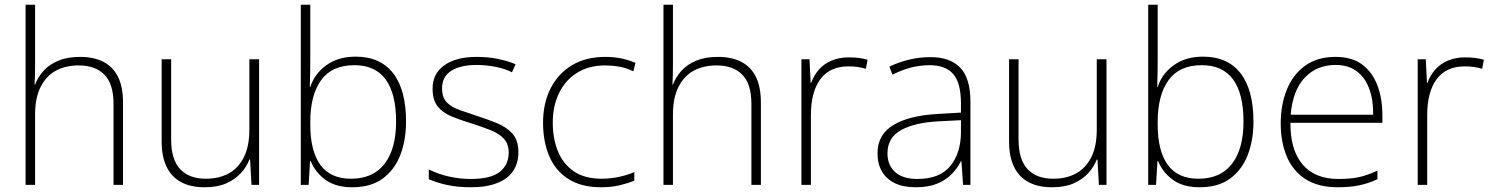

<svg xmlns="http://www.w3.org/2000/svg" viewBox="-20 -780 6295 810"><path d="M128 -510Q128 -484 127.5 -464.5Q127 -445 126 -423H128Q140 -455 164 -481.5Q188 -508 226 -524Q264 -540 318 -540Q375 -540 415.5 -519.5Q456 -499 477.5 -456.5Q499 -414 499 -347V0H459V-341Q459 -426 420.5 -465Q382 -504 312 -504Q257 -504 216 -482Q175 -460 151.5 -413.5Q128 -367 128 -297V0H88V-760H128Z M1073 -530V0H1041L1035 -107H1032Q1021 -77 996.5 -50Q972 -23 934.5 -6.5Q897 10 843 10Q784 10 743.5 -12Q703 -34 682.5 -77Q662 -120 662 -183V-530H702V-192Q702 -107 740 -66.5Q778 -26 848 -26Q904 -26 945 -48.5Q986 -71 1009 -117Q1032 -163 1032 -233V-530Z M1289 -531Q1289 -506 1288.5 -471.5Q1288 -437 1287 -413H1289Q1307 -469 1357 -505Q1407 -541 1481 -541Q1584 -541 1638.5 -471Q1693 -401 1693 -267Q1693 -189 1669 -126.5Q1645 -64 1595 -27Q1545 10 1466 10Q1396 10 1353 -21.5Q1310 -53 1291 -100H1288L1282 0H1249V-760H1289ZM1475 -505Q1380 -505 1334.5 -441.5Q1289 -378 1289 -266V-255Q1289 -143 1331.5 -84.5Q1374 -26 1461 -26Q1554 -26 1602.5 -89Q1651 -152 1651 -267Q1651 -385 1607 -445Q1563 -505 1475 -505Z M2167 -137Q2167 -92 2145 -59Q2123 -26 2078 -8Q2033 10 1966 10Q1910 10 1865 0Q1820 -10 1789 -24V-65Q1830 -45 1875 -35Q1920 -25 1965 -25Q2051 -25 2088.5 -55Q2126 -85 2126 -136Q2126 -173 2105.5 -195Q2085 -217 2049.5 -231Q2014 -245 1970 -259Q1924 -273 1886 -288.5Q1848 -304 1826.5 -331Q1805 -358 1805 -406Q1805 -470 1855 -505Q1905 -540 1991 -540Q2039 -540 2080.5 -531.5Q2122 -523 2155 -509L2140 -475Q2111 -490 2070.5 -498Q2030 -506 1991 -506Q1923 -506 1884 -481.5Q1845 -457 1845 -407Q1845 -369 1864.5 -348.5Q1884 -328 1917.5 -316.5Q1951 -305 1992 -291Q2036 -277 2076.5 -260.5Q2117 -244 2142 -216Q2167 -188 2167 -137Z M2516 10Q2432 10 2377.5 -25Q2323 -60 2297 -121.5Q2271 -183 2271 -262Q2271 -345 2303 -407.5Q2335 -470 2393.5 -505Q2452 -540 2533 -540Q2571 -540 2601.5 -533.5Q2632 -527 2661 -515L2652 -479Q2621 -494 2591.5 -499Q2562 -504 2533 -504Q2465 -504 2415.5 -473.5Q2366 -443 2339 -388.5Q2312 -334 2312 -262Q2312 -196 2333.5 -142.5Q2355 -89 2400.5 -57.5Q2446 -26 2518 -26Q2554 -26 2590 -33.5Q2626 -41 2656 -54V-18Q2630 -7 2594.5 1.5Q2559 10 2516 10Z M2819 -510Q2819 -484 2818.5 -464.5Q2818 -445 2817 -423H2819Q2831 -455 2855 -481.5Q2879 -508 2917 -524Q2955 -540 3009 -540Q3066 -540 3106.5 -519.5Q3147 -499 3168.5 -456.5Q3190 -414 3190 -347V0H3150V-341Q3150 -426 3111.5 -465Q3073 -504 3003 -504Q2948 -504 2907 -482Q2866 -460 2842.5 -413.5Q2819 -367 2819 -297V0H2779V-760H2819Z M3561 -538Q3584 -538 3603.5 -535.5Q3623 -533 3640 -528L3633 -490Q3614 -495 3598 -497.5Q3582 -500 3559 -500Q3519 -500 3489.5 -486Q3460 -472 3440.5 -445.5Q3421 -419 3411 -381Q3401 -343 3401 -295V0H3361V-530H3395L3400 -430H3402Q3413 -461 3434 -485.5Q3455 -510 3487.5 -524Q3520 -538 3561 -538Z M3905 -539Q3989 -539 4031.5 -494Q4074 -449 4074 -351V0H4043L4036 -100H4034Q4019 -70 3994.5 -45Q3970 -20 3933 -5Q3896 10 3843 10Q3790 10 3754.5 -7.5Q3719 -25 3700.5 -57Q3682 -89 3682 -133Q3682 -212 3748 -252Q3814 -292 3932 -299L4034 -305V-344Q4034 -430 4001.5 -467.5Q3969 -505 3902 -505Q3863 -505 3825 -495.5Q3787 -486 3745 -465L3732 -499Q3772 -518 3815.5 -528.5Q3859 -539 3905 -539ZM3938 -268Q3840 -263 3782 -231.5Q3724 -200 3724 -133Q3724 -83 3756.5 -54Q3789 -25 3850 -25Q3944 -25 3988.5 -79Q4033 -133 4034 -219V-273Z M4648 -530V0H4616L4610 -107H4607Q4596 -77 4571.5 -50Q4547 -23 4509.5 -6.5Q4472 10 4418 10Q4359 10 4318.5 -12Q4278 -34 4257.5 -77Q4237 -120 4237 -183V-530H4277V-192Q4277 -107 4315 -66.5Q4353 -26 4423 -26Q4479 -26 4520 -48.5Q4561 -71 4584 -117Q4607 -163 4607 -233V-530Z M4864 -531Q4864 -506 4863.5 -471.5Q4863 -437 4862 -413H4864Q4882 -469 4932 -505Q4982 -541 5056 -541Q5159 -541 5213.5 -471Q5268 -401 5268 -267Q5268 -189 5244 -126.5Q5220 -64 5170 -27Q5120 10 5041 10Q4971 10 4928 -21.5Q4885 -53 4866 -100H4863L4857 0H4824V-760H4864ZM5050 -505Q4955 -505 4909.5 -441.5Q4864 -378 4864 -266V-255Q4864 -143 4906.5 -84.5Q4949 -26 5036 -26Q5129 -26 5177.5 -89Q5226 -152 5226 -267Q5226 -385 5182 -445Q5138 -505 5050 -505Z M5614 -540Q5684 -540 5727 -507.5Q5770 -475 5791 -419.5Q5812 -364 5812 -293V-262H5424Q5423 -148 5475 -86.5Q5527 -25 5626 -25Q5675 -25 5710 -32Q5745 -39 5791 -60V-24Q5753 -6 5713.5 2Q5674 10 5624 10Q5541 10 5487.5 -24.5Q5434 -59 5408.5 -120Q5383 -181 5383 -260Q5383 -337 5408.5 -401Q5434 -465 5485.5 -502.5Q5537 -540 5614 -540ZM5615 -506Q5535 -506 5484.5 -452.5Q5434 -399 5425 -296H5773Q5774 -358 5756.5 -405.5Q5739 -453 5703.5 -479.5Q5668 -506 5615 -506Z M6161 -538Q6184 -538 6203.5 -535.5Q6223 -533 6240 -528L6233 -490Q6214 -495 6198 -497.5Q6182 -500 6159 -500Q6119 -500 6089.5 -486Q6060 -472 6040.5 -445.5Q6021 -419 6011 -381Q6001 -343 6001 -295V0H5961V-530H5995L6000 -430H6002Q6013 -461 6034 -485.5Q6055 -510 6087.5 -524Q6120 -538 6161 -538Z"/></svg>

Font: Noto Sans Hebrew Thin ExtraLight
Style: Regular
Weight: 250
Version: Version 3.001